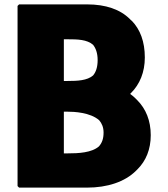

<svg xmlns="http://www.w3.org/2000/svg" viewBox="-20 -848 767 875"><path d="M271 -479V-669H288C334 -669 376 -668 404 -644C416 -629 425 -607 425 -574C425 -542 417 -519 404 -504C377 -481 334 -479 288 -479ZM271 -339H288C317 -339 391 -336 432 -300C444 -286 452 -268 452 -244C452 -216 445 -197 431 -181C398 -152 338 -149 288 -149H271ZM573 -420 577 -424C617 -464 640 -519 640 -586C640 -658 619 -714 580 -754H579L572 -761C528 -805 462 -828 377 -828H67L60 -821V0L67 7H377C469 7 549 -19 600 -70L607 -77C645 -115 667 -167 667 -232C667 -298 645 -352 605 -392L604 -393L597 -400C590 -407 583 -413 573 -420Z"/></svg>

Font: Hussar Woodtype
Style: Blk
Weight: 900
Foundry: Cannot Into Space Fonts
Version: Version 1.07